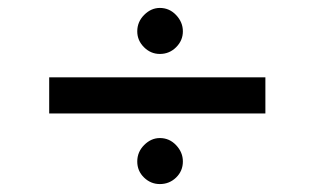

<svg xmlns="http://www.w3.org/2000/svg" viewBox="-20 -555 790 484"><path d="M383 -419Q360 -419 343 -436Q326 -453 326 -476Q326 -500 343.5 -517.5Q361 -535 383 -535Q407 -535 424 -517Q441 -499 441 -476Q441 -453 424 -436Q407 -419 383 -419ZM104 -269V-360H649V-269ZM383 -91Q360 -91 343 -107.5Q326 -124 326 -148Q326 -172 343.5 -189.5Q361 -207 383 -207Q407 -207 424 -189Q441 -171 441 -148Q441 -124 424 -107.5Q407 -91 383 -91Z"/></svg>

Font: Inconsolata ExtraExpanded SemiBold
Style: Regular
Weight: 600
Width: 8
Monospace: yes
Designer: Raph Levien, Cyreal, Brenton Simpson
Foundry: Raph Levien, Cyreal, Google
Version: Version 3.001; ttfautohint (v1.8.2.53-6de2)